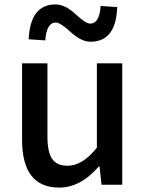

<svg xmlns="http://www.w3.org/2000/svg" viewBox="-20 -837 660 870"><path d="M80 -204V-550H195V-218Q195 -147 217 -116Q238 -86 287 -86Q354 -86 419 -168V-550H534V0H440L431 -83H428Q345 13 248 13Q80 13 80 -204ZM300 -692Q253 -735 233 -735Q191 -735 185 -654L110 -659Q117 -817 232 -817Q274 -817 321 -774Q368 -730 388 -730Q431 -730 436 -810L511 -805Q506 -648 390 -648Q348 -648 300 -692Z"/></svg>

Font: Noto Sans S Chinese Medium
Style: Regular
Weight: 500
Designer: Ryoko NISHIZUKA  (kana & ideographs); Paul D. Hunt (Latin, Greek & Cyrillic); Wenlong ZHANG  (bopomofo); Sandoll Communi
Foundry: Adobe Systems Incorporated
Version: Version 1.000;PS 1;hotconv 1.0.78;makeotf.lib2.5.61930